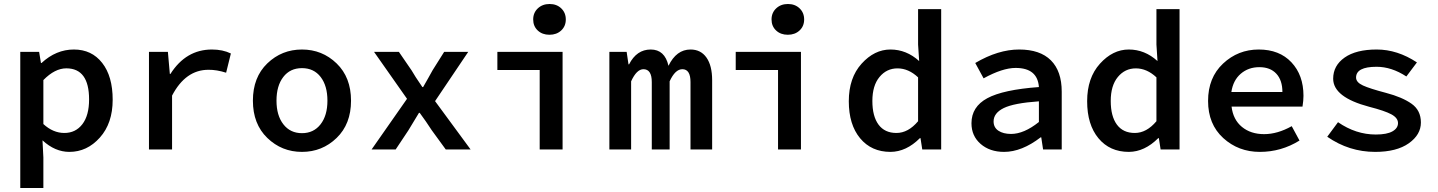

<svg xmlns="http://www.w3.org/2000/svg" viewBox="-20 -752 7235 966"><path d="M428.2 -252Q428.2 -407.7 314 -408.2Q255.9 -408.2 198.2 -349.1V-127.9Q247.1 -83 303.7 -83Q360.4 -83 394.3 -127Q428.2 -170.9 428.2 -252ZM198.2 193.8H82V-491.2H176.8L186 -435.1H189Q262.2 -502.9 351.8 -502.9Q441.4 -502.9 494.1 -435.5Q546.9 -368.2 546.9 -250Q546.9 -131.8 482.4 -59.8Q418 12.2 329.1 12.2Q256.8 12.2 193.8 -45.9L198.2 40Z M729.5 0V-491.2H824.7L834.5 -379.9H837.4Q915.5 -502.9 1046.4 -502.9Q1100.6 -502.9 1141.6 -482.9L1117.7 -386.2Q1069.8 -401.4 1028.8 -400.9Q913.6 -400.9 845.7 -271V0Z M1405.3 -364.7Q1371.1 -320.3 1371.1 -245.6Q1371.1 -170.9 1405.8 -126.5Q1440.4 -82 1499.3 -82Q1558.1 -82 1592.8 -126.5Q1627.4 -170.9 1627.4 -245.6Q1627.4 -320.3 1593.3 -364.7Q1559.1 -409.2 1499.3 -409.2Q1439.5 -409.2 1405.3 -364.7ZM1325 -57.9Q1252.4 -127.9 1252.4 -245.6Q1252.4 -363.3 1325 -433.1Q1397.5 -502.9 1499.3 -502.9Q1601.1 -502.9 1673.6 -432.9Q1746.1 -362.8 1746.1 -245.4Q1746.1 -127.9 1673.6 -57.9Q1601.1 12.2 1499.3 12.2Q1397.5 12.2 1325 -57.9Z M1849.6 0 2027.8 -254.9 1861.8 -491.2H1986.8L2050.8 -397.9Q2065.4 -371.6 2105 -314H2108.9Q2117.7 -330.1 2134.8 -359.6Q2151.9 -389.2 2156.7 -398.9L2214.8 -491.2H2335.9L2168.9 -243.2L2347.7 0H2222.7L2151.9 -97.2Q2124 -140.6 2091.8 -184.1H2087.9Q2058.1 -136.2 2034.7 -96.2L1970.7 0Z M2803.5 -598.6Q2780.3 -577.1 2744.4 -577.1Q2708.5 -577.1 2685.5 -598.6Q2662.6 -620.1 2662.6 -654.1Q2662.6 -688 2686 -710Q2709.5 -731.9 2745.1 -731.9Q2780.8 -731.9 2803.7 -710Q2826.7 -688 2826.7 -654.1Q2826.7 -620.1 2803.5 -598.6ZM2482.4 -399.9V-491.2H2810.5V0H2695.3V-399.9Z M3045.9 0V-491.2H3132.8L3142.1 -428.2H3145Q3183.1 -502.9 3253.9 -502.9Q3324.7 -502.9 3343.3 -420.9Q3383.3 -502.9 3454.1 -502.9Q3505.9 -502.9 3534.4 -462.4Q3563 -421.9 3563 -348.1V0H3454.1V-338.9Q3454.1 -403.8 3413.1 -403.8Q3377 -403.8 3349.1 -342.8V0H3259.3V-338.9Q3259.3 -403.8 3217.3 -403.8Q3183.1 -403.8 3155.3 -342.8V0Z M4002.7 -598.6Q3979.5 -577.1 3943.6 -577.1Q3907.7 -577.1 3884.8 -598.6Q3861.8 -620.1 3861.8 -654.1Q3861.8 -688 3885.3 -710Q3908.7 -731.9 3944.3 -731.9Q3980 -731.9 4002.9 -710Q4025.9 -688 4025.9 -654.1Q4025.9 -620.1 4002.7 -598.6ZM3681.6 -399.9V-491.2H4009.8V0H3894.5V-399.9Z M4599.1 -142.1V-362.8Q4551.3 -407.7 4496.1 -408Q4440.9 -408.2 4405 -364.7Q4369.1 -321.3 4369.1 -244.1Q4369.1 -167 4400.1 -125Q4431.2 -83 4490.2 -83Q4549.3 -83 4599.1 -142.1ZM4604.5 -444.8 4599.1 -527.8V-706.1H4715.3V0H4620.1L4611.3 -57.1H4608.4Q4539.6 11.7 4460.4 12.2Q4364.3 12.2 4307.4 -56.4Q4250.5 -125 4250.5 -242.7Q4250.5 -360.4 4314.9 -431.6Q4379.4 -502.9 4460 -502.9Q4540.5 -502.9 4604.5 -444.8Z M4979 -141.1Q4979 -110.4 5003.4 -94.2Q5027.8 -78.1 5066.9 -78.1Q5131.8 -78.1 5207 -138.2V-242.2Q5081.1 -233.4 5030 -208.3Q4979 -183.1 4979 -141.1ZM4867.7 -131.8Q4867.7 -214.8 4947.3 -257.8Q5026.9 -300.8 5207 -314Q5200.2 -410.2 5089.8 -410.2Q5023.9 -410.2 4928.7 -357.9L4886.7 -435.1Q5002 -502.9 5107.4 -502.9Q5212.9 -502.9 5267.3 -448.5Q5321.8 -394 5321.8 -291V0H5228L5218.8 -61H5215.8Q5120.6 12.2 5031.7 12.2Q4960 12.2 4913.8 -27.8Q4867.7 -67.9 4867.7 -131.8Z M5798.3 -142.1V-362.8Q5750.5 -407.7 5695.3 -408Q5640.1 -408.2 5604.2 -364.7Q5568.4 -321.3 5568.4 -244.1Q5568.4 -167 5599.4 -125Q5630.4 -83 5689.5 -83Q5748.5 -83 5798.3 -142.1ZM5803.7 -444.8 5798.3 -527.8V-706.1H5914.6V0H5819.3L5810.5 -57.1H5807.6Q5738.8 11.7 5659.7 12.2Q5563.5 12.2 5506.6 -56.4Q5449.7 -125 5449.7 -242.7Q5449.7 -360.4 5514.2 -431.6Q5578.6 -502.9 5659.2 -502.9Q5739.7 -502.9 5803.7 -444.8Z M6432.1 -289.1Q6432.1 -348.1 6401.6 -381.1Q6371.1 -414.1 6316.2 -414.1Q6261.2 -414.1 6222.7 -381.1Q6184.1 -348.1 6175.3 -289.1ZM6538.1 -270Q6538.1 -246.1 6533.2 -215.8H6176.3Q6184.1 -149.9 6228.5 -113.5Q6272.9 -77.1 6340.1 -77.1Q6407.2 -77.1 6479 -117.2L6518.1 -44.9Q6426.3 12.2 6318.6 12.2Q6210.9 12.2 6134.5 -57.4Q6058.1 -127 6058.1 -244.1Q6058.1 -361.3 6133.5 -432.1Q6209 -502.9 6313 -502.9Q6417 -502.9 6477.5 -438.5Q6538.1 -374 6538.1 -270Z M6901.9 -75.2Q6958 -75.2 6985.8 -91.1Q7013.7 -106.9 7013.7 -132.8Q7013.7 -158.7 6980.2 -176.8Q6946.8 -194.8 6868.7 -214.8Q6687.5 -262.7 6687.5 -356Q6687.5 -421.9 6745.1 -462.4Q6802.7 -502.9 6906.7 -502.9Q7010.7 -502.9 7108.9 -438L7055.7 -367.2Q6981.4 -416 6905.8 -416Q6802.7 -416 6802.7 -361.8Q6802.7 -337.9 6837.2 -322Q6871.6 -306.2 6953.4 -284.7Q7035.2 -263.2 7082 -230Q7128.9 -196.8 7128.9 -135.5Q7128.9 -74.2 7067.9 -31Q7006.8 12.2 6898.9 12.2Q6767.6 12.2 6657.7 -64L6711.9 -137.2Q6801.8 -75.2 6901.9 -75.2Z"/></svg>

Font: SourceCodePro-Semibold
Style: Regular
Weight: 600
Monospace: yes
Designer: Paul D. Hunt
Foundry: Adobe Systems Incorporated
Version: Version 1.009;PS 1.000;hotconv 1.0.70;makeotf.lib2.5.5900